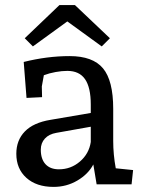

<svg xmlns="http://www.w3.org/2000/svg" viewBox="-20 -723 564 753"><path d="M44 -120Q44 -173 77.5 -207.5Q111 -242 178 -253L336 -280V-313Q336 -380 313.5 -412.5Q291 -445 244 -445Q223 -445 198 -440.5Q173 -436 152 -428L144 -384L145 -342L84 -339L73 -480Q165 -503 253 -503Q344 -503 384 -455Q424 -407 424 -296V-170Q424 -117 434 -63L502 -56L496 0H359L346 -78Q326 -40 283.5 -15Q241 10 190 10Q123 10 83.5 -25.5Q44 -61 44 -120ZM211 -59Q258 -59 293.5 -89.5Q329 -120 336 -166V-226L201 -202Q172 -197 156 -179.5Q140 -162 140 -136Q140 -99 158.5 -79Q177 -59 211 -59ZM244 -639 109 -541 77 -573 213 -703H274L411 -573L379 -541Z"/></svg>

Font: Andada Pro Medium
Style: Regular
Weight: 500
Designer: Carolina Giovagnoli
Foundry: Huerta Tipografica
Version: Version 3.005; ttfautohint (v1.8.4)